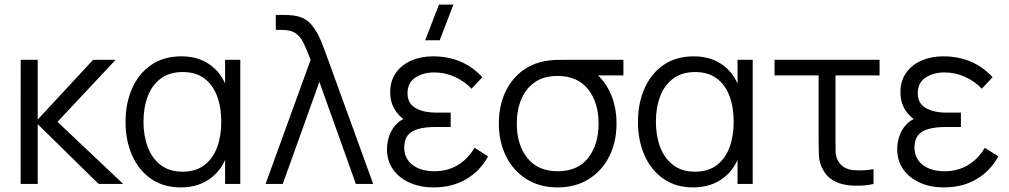

<svg xmlns="http://www.w3.org/2000/svg" viewBox="-20 -800 4388 835"><path d="M144 0H69.7L70 -540H144V-280L385 -540H483L230 -270L516 0H409L144 -260Z M766.7 15Q690.2 15 636.4 -22.7Q582.7 -60.3 554.3 -124.8Q526 -189.3 526 -270Q526 -350.8 554.4 -415.2Q582.8 -479.7 637 -517.3Q691.2 -555 768.7 -555Q847.3 -555 900.7 -512.9Q954 -470.8 972.3 -397.3L959 -371V-540H1025V0H959V-170.7L972.3 -144.3Q954 -69.8 899.3 -27.4Q844.7 15 766.7 15ZM774 -53.3Q830.8 -53.3 868.2 -81.5Q905.7 -109.7 924 -158.8Q942.3 -208 942.3 -270.7Q942.3 -334 923.8 -382.8Q905.3 -431.7 868.1 -459.2Q830.8 -486.7 774.7 -486.7Q718 -486.7 680 -458.9Q642 -431.2 623 -382.3Q604 -333.5 604 -270.3Q604 -209.2 622.8 -160Q641.5 -110.8 679.2 -82.1Q717 -53.3 774 -53.3Z M1209.7 0H1135L1331 -540Q1314.2 -583.7 1300.3 -612.6Q1286.5 -641.5 1265.1 -655.8Q1243.7 -670 1204.7 -670H1179.3V-735H1212.3Q1222.2 -735 1239.5 -734.2Q1256.8 -733.3 1271.7 -729.7Q1310.2 -721.2 1334.2 -692.9Q1358.3 -664.7 1374.8 -624.4Q1391.2 -584.2 1407 -540L1603 0H1527.7L1369 -444Z M1865 15Q1947 15 2007.6 -20.8Q2068.2 -56.5 2102.7 -120L2043.7 -157.3Q2014.2 -107.7 1970.2 -81.5Q1926.3 -55.3 1869.3 -55.3Q1809.8 -55.3 1773.9 -83Q1738 -110.7 1738 -158.7Q1738 -191.7 1753.2 -211.2Q1768.5 -230.7 1799.2 -239.2Q1830 -247.7 1876 -247.7H1940V-310.3H1876.7Q1820.7 -310.3 1786.5 -330.6Q1752.3 -350.8 1752.3 -394.3Q1752.3 -440.7 1786.7 -462.8Q1821 -485 1868.3 -485Q1916.3 -485 1959 -465.2Q2001.7 -445.3 2030.7 -414.3L2077.7 -464Q2037.5 -508.5 1983.3 -531.8Q1929.2 -555 1863 -555Q1811 -555 1768.8 -536.7Q1726.5 -518.3 1701.8 -483.4Q1677 -448.5 1677 -399.3Q1677 -353.3 1699.2 -319.8Q1721.5 -286.3 1761.7 -264.3L1766 -292Q1730.7 -285.7 1707.9 -264.1Q1685.2 -242.5 1674.1 -212.5Q1663 -182.5 1663 -151.3Q1663 -100 1689.8 -62.7Q1716.7 -25.3 1762.3 -5.2Q1808 15 1865 15ZM1829.3 -625H1892.3L1952 -780H1889Z M2405.2 15Q2327.3 15 2269.8 -21.1Q2212.3 -57.2 2180.9 -120Q2149.5 -182.8 2149.5 -263Q2149.5 -335 2174.3 -392.3Q2199.2 -449.7 2244.9 -486.8Q2290.7 -523.8 2353.8 -535Q2375.2 -539 2402.3 -539.5Q2429.5 -540 2458.5 -540H2691.2V-472H2529.2L2553.5 -493.3Q2602.5 -461.8 2631.8 -401.1Q2661.2 -340.3 2661.2 -263Q2661.2 -182.7 2629.6 -119.8Q2598 -57 2540.4 -21Q2482.8 15 2405.2 15ZM2405.2 -55.3Q2493 -55.3 2538.1 -113.4Q2583.2 -171.5 2583.2 -263Q2583.2 -353.7 2537.9 -411.5Q2492.7 -469.3 2405.2 -469.7Q2345.7 -470 2306.2 -442.6Q2266.7 -415.2 2247.1 -368.3Q2227.5 -321.5 2227.5 -263Q2227.5 -169.5 2273.8 -112.4Q2320 -55.3 2405.2 -55.3Z M2995.2 15Q2918.7 15 2864.9 -22.7Q2811.2 -60.3 2782.8 -124.8Q2754.5 -189.3 2754.5 -270Q2754.5 -350.8 2782.9 -415.2Q2811.3 -479.7 2865.5 -517.3Q2919.7 -555 2997.2 -555Q3075.8 -555 3129.2 -512.9Q3182.5 -470.8 3200.8 -397.3L3187.5 -371V-540H3253.5V0H3187.5V-170.7L3200.8 -144.3Q3182.5 -69.8 3127.8 -27.4Q3073.2 15 2995.2 15ZM3002.5 -53.3Q3059.3 -53.3 3096.8 -81.5Q3134.2 -109.7 3152.5 -158.8Q3170.8 -208 3170.8 -270.7Q3170.8 -334 3152.3 -382.8Q3133.8 -431.7 3096.6 -459.2Q3059.3 -486.7 3003.2 -486.7Q2946.5 -486.7 2908.5 -458.9Q2870.5 -431.2 2851.5 -382.3Q2832.5 -333.5 2832.5 -270.3Q2832.5 -209.2 2851.2 -160Q2870 -110.8 2907.8 -82.1Q2945.5 -53.3 3002.5 -53.3Z M3662.8 4.7Q3630 -0.2 3602.8 -15.6Q3575.7 -31 3558.2 -63.3Q3542.7 -92.8 3541.4 -123.5Q3540.2 -154.2 3540.2 -195.7V-472H3348.5V-540H3805.2V-472H3613.5V-198.3Q3613.5 -164 3613.9 -142Q3614.3 -120 3624.5 -100.7Q3635.5 -81.2 3651.9 -72Q3668.3 -62.8 3689.5 -60.3Q3711 -58.5 3734.7 -59.4Q3758.3 -60.3 3778.8 -64.3V0Q3761.2 4.3 3740.5 6.2Q3719.8 8 3699.5 7.6Q3679.2 7.2 3662.8 4.7Z M4084 15Q4166 15 4226.6 -20.8Q4287.2 -56.5 4321.7 -120L4262.7 -157.3Q4233.2 -107.7 4189.2 -81.5Q4145.3 -55.3 4088.3 -55.3Q4028.8 -55.3 3992.9 -83Q3957 -110.7 3957 -158.7Q3957 -191.7 3972.2 -211.2Q3987.5 -230.7 4018.2 -239.2Q4049 -247.7 4095 -247.7H4159V-310.3H4095.7Q4039.7 -310.3 4005.5 -330.6Q3971.3 -350.8 3971.3 -394.3Q3971.3 -440.7 4005.7 -462.8Q4040 -485 4087.3 -485Q4135.3 -485 4178 -465.2Q4220.7 -445.3 4249.7 -414.3L4296.7 -464Q4256.5 -508.5 4202.3 -531.8Q4148.2 -555 4082 -555Q4030 -555 3987.8 -536.7Q3945.5 -518.3 3920.8 -483.4Q3896 -448.5 3896 -399.3Q3896 -353.3 3918.2 -319.8Q3940.5 -286.3 3980.7 -264.3L3985 -292Q3949.7 -285.7 3926.9 -264.1Q3904.2 -242.5 3893.1 -212.5Q3882 -182.5 3882 -151.3Q3882 -100 3908.8 -62.7Q3935.7 -25.3 3981.3 -5.2Q4027 15 4084 15Z"/></svg>

Font: Manrope Variable Light
Style: Regular
Weight: 200
Designer: Mikhail Sharanda
Foundry: Mikhail Sharanda
Version: Version 4.505